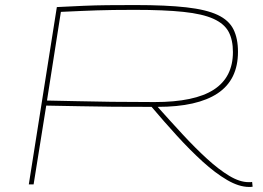

<svg xmlns="http://www.w3.org/2000/svg" viewBox="-20 -730 1043 760"><path d="M94 0 205 -702Q264 -705 310.5 -707Q357 -709 405 -709.5Q453 -710 515 -710Q638 -710 717.5 -701Q797 -692 841.5 -671Q886 -650 904 -614Q922 -578 922 -525Q922 -414 841.5 -360.5Q761 -307 604 -307Q654 -251 703.5 -197.5Q753 -144 799.5 -101.5Q846 -59 887.5 -34Q929 -9 964 -9Q966 -9 970.5 -9Q975 -9 978 -10L980 9Q976 10 972 10Q968 10 966 10Q926 10 879 -17.5Q832 -45 782 -90.5Q732 -136 680.5 -192.5Q629 -249 580 -307Q498 -307 429.5 -307.5Q361 -308 296.5 -309.5Q232 -311 163 -312L113 0ZM592 -326Q750 -326 826 -375Q902 -424 902 -524Q902 -572 885 -604Q868 -636 825 -655.5Q782 -675 706 -683Q630 -691 512 -691Q465 -691 430 -690.5Q395 -690 364 -689Q333 -688 299 -686.5Q265 -685 221 -683L166 -332Q224 -331 285.5 -329.5Q347 -328 421.5 -327Q496 -326 592 -326Z"/></svg>

Font: Georama Extra Expanded Thin
Style: Italic
Weight: 100
Width: 8
Italic angle: -9°
Designer: Jean-Baptiste Levee
Foundry: Production Type
Version: Version 1.000